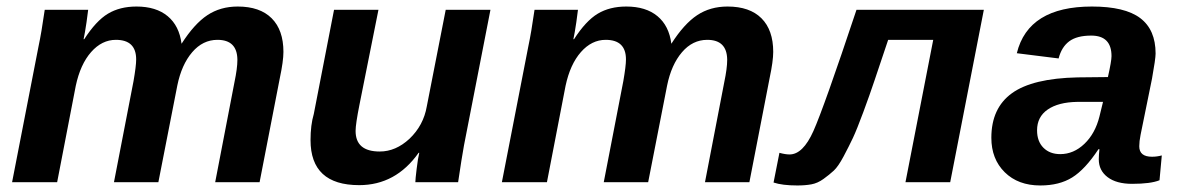

<svg xmlns="http://www.w3.org/2000/svg" viewBox="-20 -558 3607 588"><path d="M646 -436Q601 -436 568.5 -398Q536 -360 523 -296L465 0H329L389 -310Q397 -356 397 -376Q397 -436 335 -436Q292 -436 259 -398.5Q226 -361 212 -295L155 0H17L98 -416Q107 -458 117 -528H250Q250 -527 245 -490Q240 -456 236 -438H238Q274 -494 310.5 -516Q347 -538 398 -538Q458 -538 493.5 -508.5Q529 -479 536 -424Q575 -485 615 -511.5Q655 -538 708 -538Q776 -538 812 -502Q848 -466 848 -399Q848 -371 837 -319L775 0H639L698 -306Q707 -349 707 -374V-376Q706 -436 646 -436Z M1003 -528H1139L1081 -238Q1069 -178 1069 -157Q1069 -94 1143 -94Q1192 -94 1234 -133Q1277 -174 1287 -232L1345 -528H1482L1401 -113Q1394 -75 1383 0H1252Q1252 -8 1256 -41Q1260 -74 1264 -90H1262Q1192 9 1080 9Q931 9 931 -129Q931 -175 941 -209Z M2146 -436Q2101 -436 2068.5 -398Q2036 -360 2023 -296L1965 0H1829L1889 -310Q1897 -356 1897 -376Q1897 -436 1835 -436Q1792 -436 1759 -398.5Q1726 -361 1712 -295L1655 0H1517L1598 -416Q1607 -458 1617 -528H1750Q1750 -527 1745 -490Q1740 -456 1736 -438H1738Q1774 -494 1810.5 -516Q1847 -538 1898 -538Q1958 -538 1993.5 -508.5Q2029 -479 2036 -424Q2075 -485 2115 -511.5Q2155 -538 2208 -538Q2276 -538 2312 -502Q2348 -466 2348 -399Q2348 -371 2337 -319L2275 0H2139L2198 -306Q2207 -349 2207 -374V-376Q2206 -436 2146 -436Z M2890 0H2753L2838 -436H2700Q2673 -356 2658.5 -312.5Q2644 -269 2624 -215Q2604 -161 2592 -135.5Q2580 -110 2563.5 -79Q2547 -48 2533.5 -35.5Q2520 -23 2502 -10Q2484 3 2465 6.5Q2446 10 2422 10Q2376 10 2349 1L2367 -90Q2385 -85 2398 -85Q2439 -85 2471 -156.5Q2503 -228 2603 -528H2993Z M3447 5Q3399 5 3372 -15.5Q3345 -36 3345 -70Q3345 -83 3347 -101H3344Q3303 -39 3263.5 -14.5Q3224 10 3166 10Q3098 10 3057 -30.5Q3016 -71 3016 -136Q3016 -227 3079 -272.5Q3142 -318 3280 -321L3373 -322Q3384 -371 3384 -386Q3384 -449 3322 -449Q3278 -449 3254.5 -431.5Q3231 -414 3222 -379L3094 -395Q3129 -538 3324 -538Q3425 -538 3472 -502.5Q3519 -467 3519 -394Q3519 -378 3508 -317L3473 -145Q3469 -125 3469 -110Q3469 -78 3508 -78Q3523 -78 3538 -82L3531 -6Q3504 5 3447 5ZM3347 -201 3358 -246H3279Q3221 -245 3188.5 -222.5Q3156 -200 3156 -159Q3156 -125 3175.5 -105.5Q3195 -86 3227 -86Q3268 -86 3301 -117.5Q3334 -149 3347 -201Z"/></svg>

Font: Libra Sans
Style: Bold Italic
Weight: 700
Italic angle: -12°
Foundry: Context Ltd
Version: Version 1.002